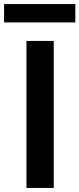

<svg xmlns="http://www.w3.org/2000/svg" viewBox="-57 -923 390 943"><path d="M73 0H207V-722H73ZM313 -813V-903H-37V-813Z"/></svg>

Font: Perun SemiBold
Style: Regular
Weight: 600
Foundry: Copyright (c) Stefan Peev, Context Ltd, 2016
Version: Version 1.089